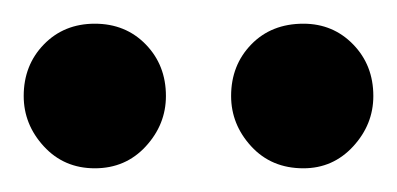

<svg xmlns="http://www.w3.org/2000/svg" viewBox="-37 -671 335 162"><path d="M219 -529Q192 -529 175 -547.5Q158 -566 158 -590Q158 -616 175 -633.5Q192 -651 219 -651Q244 -651 261 -633.5Q278 -616 278 -590Q278 -566 261 -547.5Q244 -529 219 -529ZM43 -529Q17 -529 0 -547.5Q-17 -566 -17 -590Q-17 -616 0 -633.5Q17 -651 43 -651Q69 -651 86 -633.5Q103 -616 103 -590Q103 -566 86 -547.5Q69 -529 43 -529Z"/></svg>

Font: Kreon Light
Style: Regular
Weight: 400
Version: Version 2.002